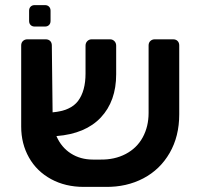

<svg xmlns="http://www.w3.org/2000/svg" viewBox="-20 -725 779 752"><path d="M675.5 -564.5C671.2 -568.8 665.3 -571 658 -571H586C579.3 -571 573.7 -568.8 569 -564.5C564.3 -560.2 562 -554.3 562 -547V-283C562 -247 554.3 -215 539 -187C523.7 -159 501.5 -137.3 472.5 -122C443.5 -106.7 410 -99.3 372 -100H344C311.3 -100 282.5 -108 257.5 -124C232.5 -140 213.7 -162.7 201 -192C277 -198 335 -222.3 375 -265C415 -307.7 435 -364 435 -434V-546C435 -553.3 432.7 -559.3 428 -564C423.3 -568.7 417.7 -571 411 -571H339C332.3 -571 326.7 -568.7 322 -564C317.3 -559.3 315 -553.3 315 -546V-437C315 -391.7 305.3 -356 286 -330C266.7 -304 233.3 -289 186 -285L183 -547C183 -554.3 180.8 -560.2 176.5 -564.5C172.2 -568.8 166.3 -571 159 -571H87C80.3 -571 74.7 -568.8 70 -564.5C65.3 -560.2 63 -554.3 63 -547V-229C63 -184.3 73.2 -144 93.5 -108C113.8 -72 142.7 -43.8 180 -23.5C217.3 -3.2 260 7 308 7H393C448.3 7.7 497.8 -3.5 541.5 -26.5C585.2 -49.5 619.5 -82.7 644.5 -126C669.5 -169.3 682 -219.7 682 -277V-547C682 -554.3 679.8 -560.2 675.5 -564.5ZM100 -627C104 -623 109.3 -621 116 -621H156C162.7 -621 168 -623 172 -627C176 -631 178 -636.3 178 -643V-683C178 -689.7 176 -695 172 -699C168 -703 162.7 -705 156 -705H116C109.3 -705 104 -703 100 -699C96 -695 94 -689.7 94 -683V-643C94 -636.3 96 -631 100 -627Z"/></svg>

Font: Rubik
Style: Regular
Weight: 500
Designer: Hubert & Fischer
Foundry: Hubert & Fischer
Version: Version 1.100